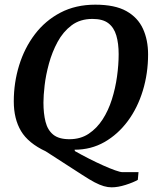

<svg xmlns="http://www.w3.org/2000/svg" viewBox="-20 -647 669 822"><path d="M458 155Q442 155 424.5 150Q407 145 385 133.5Q363 122 331 101L176 1Q101 -34 70 -86Q39 -138 39 -213Q39 -293 62 -367.5Q85 -442 129.5 -500.5Q174 -559 239 -593Q304 -627 388 -627Q472 -627 521 -599.5Q570 -572 592 -524Q614 -476 614 -414Q614 -333 591.5 -259Q569 -185 527 -128.5Q485 -72 427.5 -39Q370 -6 299 -6L301 0Q329 16 360.5 32Q392 48 421 61Q450 74 472.5 82Q495 90 504 90H573L570 123Q551 134 518 144.5Q485 155 458 155ZM277 -51Q325 -51 360 -74.5Q395 -98 419.5 -136Q444 -174 459 -221.5Q474 -269 481 -319.5Q488 -370 488 -415Q488 -461 478 -495Q468 -529 444 -547.5Q420 -566 376 -566Q323 -566 286.5 -538.5Q250 -511 226.5 -467.5Q203 -424 189.5 -374.5Q176 -325 171 -281Q166 -237 166 -208Q166 -161 175 -125.5Q184 -90 208 -70.5Q232 -51 277 -51Z"/></svg>

Font: Manuale SemiBold
Style: Italic
Weight: 600
Italic angle: -11°
Designer: Eduardo Tunni / Pablo Cosgaya
Foundry: Eduardo Tunni / Pablo Cosgaya
Version: Version 1.002